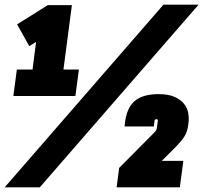

<svg xmlns="http://www.w3.org/2000/svg" viewBox="-33 -800 868 820"><path d="M24 -390 39 -503H106L121 -621L92 -603L40 -696L171 -778H274L238 -503H304L289 -390ZM-13 0 665 -780H815L137 0ZM735 0H465L476 -83L625 -233Q630 -238 633 -242Q636 -246 637 -254L641 -284Q642 -291 635 -291Q628 -291 627 -284L624 -260H499L500 -270Q507 -338 541.5 -368Q576 -398 644 -398Q687 -398 713 -386Q739 -374 753 -356.5Q767 -339 770.5 -319.5Q774 -300 773 -285L771 -267Q767 -236 753.5 -215.5Q740 -195 715 -170L658 -113H750Z"/></svg>

Font: Tanohe Sans Black
Style: Italic
Weight: 900
Designer: Village Type and Design LLC & Cristiano Sobral
Foundry: Cooper Hewitt Smithsonian Design Museum
Version: Version 1.00;January 12, 2020;FontCreator 12.0.0.2547 64-bit